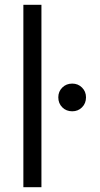

<svg xmlns="http://www.w3.org/2000/svg" viewBox="-20 -777 416 797"><path d="M77 -757H152V0H77ZM280 -430Q304 -430 320.5 -413.5Q337 -397 337 -373Q337 -348 320.5 -331.5Q304 -315 280 -315Q255 -315 238.5 -331.5Q222 -348 222 -373Q222 -397 238.5 -413.5Q255 -430 280 -430Z"/></svg>

Font: Evergrow Sans 
Style: Regular
Weight: 400
Foundry: 10Web
Version: Version 1.000